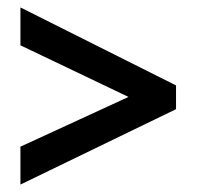

<svg xmlns="http://www.w3.org/2000/svg" viewBox="-20 -617 530 517"><path d="M35 -222V-120L454 -323V-387L35 -597V-495L326 -356Z"/></svg>

Font: Noto Sans Sinhala UI Condensed SemiBold
Style: Regular
Weight: 600
Width: 3
Designer: Jelle Bosma - Monotype Design Team
Foundry: Monotype Imaging Inc.
Version: Version 2.006